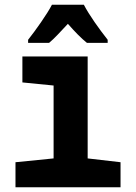

<svg xmlns="http://www.w3.org/2000/svg" viewBox="-20 -786 570 806"><path d="M98 -619V-606H186C208 -624 234 -653 265 -686C294 -653 320 -626 345 -606H432V-619C395 -666 355 -722 332 -766H198C178 -727 129 -658 98 -619ZM45 0H486V-105L348 -121V-549H74V-440L205 -427V-121L45 -105Z"/></svg>

Font: Noto Sans Mono Condensed ExtraBold
Style: Regular
Weight: 800
Width: 3
Designer: Monotype Design Team
Foundry: Monotype Imaging Inc.
Version: Version 2.014